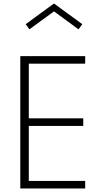

<svg xmlns="http://www.w3.org/2000/svg" viewBox="-20 -1068 565 1088"><path d="M95 0V-750H462.7V-707.3H143.2V-397.3H451.8V-354.5H143.2V-42.7H462.7V0ZM146.8 -901.8 125.5 -930.9 285.9 -1048.2 446.4 -930.9 425 -901.8 285.9 -1003.6Z"/></svg>

Font: Spartan Light
Style: Regular
Weight: 300
Designer: Matt Bailey, Mirko Velimirovic
Foundry: Matt Bailey
Version: Version 1.005